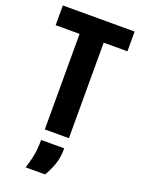

<svg xmlns="http://www.w3.org/2000/svg" viewBox="-164 -733 761 1033"><g transform="rotate(20 216.0 -216.5)"><path d="M147 0V-547H10V-660H421V-547H285V0ZM120 227Q141 159 144.5 122.5Q148 86 148 60H280Q280 114 265.5 154Q251 194 231 227Z"/></g></svg>

Font: Bricolage Grotesque 10pt Condensed Bricolage Grotesque 10pt Condensed Regular
Style: Bold
Weight: 700
Width: 3
Designer: Mathieu Triay
Foundry: Atelier Triay
Version: Version 1.000; ttfautohint (v1.8.4.7-5d5b);gftools[0.9.32]